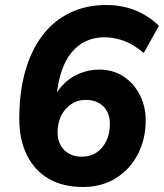

<svg xmlns="http://www.w3.org/2000/svg" viewBox="-20 -736 655 767"><path d="M312 11Q231 11 174.5 -22Q118 -55 87.5 -116.5Q57 -178 57 -261Q57 -368 81 -452Q105 -536 150 -595Q195 -654 259.5 -685Q324 -716 405 -716Q445 -716 482 -707Q519 -698 552.5 -679.5Q586 -661 615 -633L554 -524Q518 -556 478.5 -571.5Q439 -587 397 -587Q356 -587 323 -571.5Q290 -556 265.5 -526Q241 -496 226 -451.5Q211 -407 206 -351L201 -316H189Q198 -360 226.5 -392Q255 -424 294.5 -441Q334 -458 376 -458Q432 -458 473.5 -430.5Q515 -403 538.5 -357Q562 -311 562 -255Q562 -180 530.5 -119.5Q499 -59 442.5 -24Q386 11 312 11ZM306 -110Q341 -110 366 -127Q391 -144 405 -173.5Q419 -203 419 -241Q419 -270 407.5 -291.5Q396 -313 374 -325Q352 -337 323 -337Q290 -337 264.5 -320Q239 -303 224.5 -274Q210 -245 210 -206Q210 -178 222 -156Q234 -134 256 -122Q278 -110 306 -110Z"/></svg>

Font: Nunito Sans 12pt ExtraBold
Style: Italic
Weight: 800
Italic angle: -9°
Designer: Vernon Adams
Foundry: Vernon Adams
Version: Version 3.101;gftools[0.9.27]